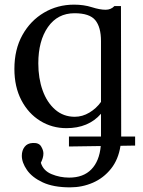

<svg xmlns="http://www.w3.org/2000/svg" viewBox="-20 -536 615 827"><path d="M277 95V52H415V-46Q361 16 266 16Q204 16 153 -15.5Q102 -47 72 -104.5Q42 -162 42 -239Q42 -323 76.5 -385Q111 -447 169.5 -481.5Q228 -516 299 -516Q341 -516 375.5 -505Q410 -494 435 -494Q458 -494 473 -510H501L502 50Q502 52 502 52H562V91L499 92Q490 151 458 191Q426 231 380 251Q334 271 282 271Q210 271 164 249.5Q118 228 96 196Q74 164 74 135Q74 112 86 96.5Q98 81 120 80Q147 78 157 94.5Q167 111 167 125Q167 135 164 145Q161 155 156 165Q166 199 202 214Q238 229 278 229Q339 229 373.5 193.5Q408 158 414 93ZM302 -33Q335 -33 365 -51Q395 -69 415 -97V-359Q415 -419 390.5 -449Q366 -479 301 -479Q228 -479 186.5 -419.5Q145 -360 145 -263Q145 -199 163.5 -147Q182 -95 217.5 -64Q253 -33 302 -33Z"/></svg>

Font: Lora
Style: Regular
Weight: 400
Designer: Olga Karpushina, Alexei Vanyashin (Cyrillic)
Foundry: Cyreal
Version: Version 3.005; ttfautohint (v1.8.4.7-5d5b)